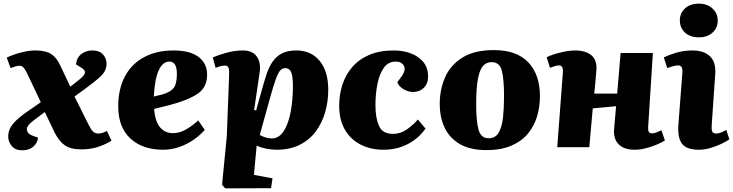

<svg xmlns="http://www.w3.org/2000/svg" viewBox="-20 -808 4024 1054"><path d="M366 -332 408 -365Q440 -390 445.5 -405Q451 -420 430 -434L397 -455Q402 -494 428 -512.5Q454 -531 486 -531Q527 -531 546 -508.5Q565 -486 565 -459Q565 -420 533.5 -390Q502 -360 448 -321L389 -278L465 -126Q479 -97 490.5 -86Q502 -75 519 -75Q534 -75 545 -79.5Q556 -84 567 -89L592 -36Q567 -19 524 -3.5Q481 12 427 12Q367 12 335.5 -10.5Q304 -33 279 -82L226 -193L162 -145Q124 -116 127.5 -94.5Q131 -73 157 -64L189 -52Q186 -24 163.5 -3.5Q141 17 102 17Q64 17 44.5 -6.5Q25 -30 25 -58Q25 -97 52.5 -129.5Q80 -162 135 -199L204 -247L126 -411Q116 -430 108 -438.5Q100 -447 87 -447Q76 -447 63.5 -443Q51 -439 38 -434L17 -492Q29 -498 55 -507.5Q81 -517 113 -524Q145 -531 175 -531Q230 -531 260 -512Q290 -493 309 -452Z M933 -531Q1023 -531 1070 -495.5Q1117 -460 1117 -398Q1117 -328 1064.5 -293Q1012 -258 914 -232L826 -210Q832 -139 859.5 -108Q887 -77 929 -77Q966 -77 1001.5 -97.5Q1037 -118 1068 -147L1104 -95Q1080 -67 1044.5 -42Q1009 -17 965.5 -1.5Q922 14 876 14Q762 14 695.5 -48Q629 -110 629 -224Q629 -320 666 -389Q703 -458 771.5 -494.5Q840 -531 933 -531ZM951 -402Q951 -470 910 -470Q874 -470 852 -423.5Q830 -377 824 -278L873 -290Q912 -301 931.5 -323Q951 -345 951 -402Z M1238 -401Q1239 -427 1234 -437.5Q1229 -448 1214 -448Q1203 -448 1188 -444Q1173 -440 1164 -435L1148 -492Q1175 -505 1221.5 -518Q1268 -531 1313 -531Q1367 -531 1390.5 -496.5Q1414 -462 1405 -408L1375 -204L1386 -202L1419 -320Q1431 -363 1443.5 -401Q1456 -439 1475.5 -468Q1495 -497 1526 -514Q1557 -531 1606 -531Q1688 -531 1735 -473.5Q1782 -416 1782 -315Q1782 -251 1765 -192Q1748 -133 1713.5 -86.5Q1679 -40 1625.5 -13Q1572 14 1499 14Q1469 14 1438.5 7.5Q1408 1 1389 -9L1374 152L1476 171L1468 225L1216 226L1199 206L1225 -60ZM1547 -434Q1532 -434 1520.5 -423.5Q1509 -413 1495.5 -377.5Q1482 -342 1462 -269L1406 -67Q1441 -48 1472 -48Q1511 -48 1537 -87.5Q1563 -127 1575.5 -193Q1588 -259 1588 -336Q1588 -389 1578.5 -411.5Q1569 -434 1547 -434Z M2142 -531Q2193 -531 2235.5 -515Q2278 -499 2304 -467.5Q2330 -436 2330 -387Q2330 -349 2306.5 -326Q2283 -303 2247 -303Q2222 -303 2196.5 -317.5Q2171 -332 2161 -356L2184 -388Q2210 -424 2197 -447Q2184 -470 2153 -470Q2111 -470 2086.5 -435Q2062 -400 2051.5 -345Q2041 -290 2041 -230Q2041 -161 2060.5 -117Q2080 -73 2137 -73Q2179 -73 2213.5 -97.5Q2248 -122 2274 -152L2316 -102Q2307 -89 2289 -69.5Q2271 -50 2242.5 -31Q2214 -12 2174.5 1Q2135 14 2084 14Q2016 14 1961 -13.5Q1906 -41 1874 -95Q1842 -149 1842 -228Q1842 -288 1859.5 -342.5Q1877 -397 1913.5 -439.5Q1950 -482 2006.5 -506.5Q2063 -531 2142 -531Z M2650 16Q2562 16 2505.5 -16.5Q2449 -49 2421.5 -106Q2394 -163 2394 -238Q2394 -317 2423.5 -384Q2453 -451 2518.5 -492Q2584 -533 2691 -533Q2817 -533 2880.5 -465.5Q2944 -398 2944 -280Q2944 -223 2928.5 -170Q2913 -117 2878.5 -75Q2844 -33 2787.5 -8.5Q2731 16 2650 16ZM2662 -49Q2700 -49 2718 -80.5Q2736 -112 2741.5 -164.5Q2747 -217 2747 -281Q2747 -368 2735.5 -417.5Q2724 -467 2678 -467Q2650 -467 2631.5 -446Q2613 -425 2603.5 -374.5Q2594 -324 2594 -233Q2594 -143 2607 -96Q2620 -49 2662 -49Z M3362 -225 3234 -213 3215 0H3039L3070 -410Q3073 -449 3049 -449Q3039 -449 3027.5 -445.5Q3016 -442 2999 -436L2981 -494Q2994 -501 3020 -509.5Q3046 -518 3077.5 -524.5Q3109 -531 3137 -531Q3194 -531 3226 -505Q3258 -479 3254 -423Q3252 -390 3248.5 -358Q3245 -326 3242 -294H3368L3387 -517H3564L3538 -110Q3537 -93 3541.5 -84.5Q3546 -76 3559 -76Q3571 -76 3583.5 -81Q3596 -86 3611 -93L3630 -37Q3617 -28 3589.5 -16Q3562 -4 3528.5 5Q3495 14 3464 14Q3406 14 3376.5 -15.5Q3347 -45 3351 -98Z M3712 -696Q3712 -735 3740 -761.5Q3768 -788 3816 -788Q3862 -788 3891 -761.5Q3920 -735 3920 -695Q3920 -655 3891.5 -629Q3863 -603 3817 -603Q3768 -603 3740 -629.5Q3712 -656 3712 -696ZM3726 -410Q3729 -449 3703 -449Q3681 -449 3643 -434L3624 -493Q3646 -504 3688.5 -517.5Q3731 -531 3782 -531Q3844 -531 3878 -498.5Q3912 -466 3906 -397L3887 -122Q3885 -99 3889.5 -87Q3894 -75 3911 -75Q3925 -75 3939.5 -81Q3954 -87 3967 -95L3984 -43Q3970 -33 3942.5 -19.5Q3915 -6 3881.5 4Q3848 14 3817 14Q3748 14 3723.5 -19.5Q3699 -53 3704 -122Z"/></svg>

Font: Literata 36pt ExtraBold
Style: Italic
Weight: 800
Italic angle: -2°
Designer: Latin by Veronika Burian and Jose Scaglione. Greek by Irene Vlachou. Cyrillic by Vera Evstafieva
Foundry: TypeTogether
Version: Version 3.002